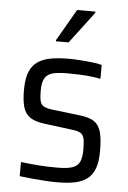

<svg xmlns="http://www.w3.org/2000/svg" viewBox="-53 -766 544 814"><g transform="rotate(5 219.0 -359.5)"><path d="M221 8Q196 8 167 6Q138 4 110.5 1.5Q83 -1 61 -4V-64Q81 -62 100 -60Q119 -58 138.5 -56.5Q158 -55 177.5 -54.5Q197 -54 218 -54Q262 -54 283.5 -62.5Q305 -71 312.5 -90Q320 -109 320 -139Q320 -172 316 -188Q312 -204 300 -210.5Q288 -217 261 -220L144 -235Q106 -240 84.5 -254.5Q63 -269 55 -297Q47 -325 47 -369Q47 -418 59 -447Q71 -476 94.5 -491.5Q118 -507 151 -512.5Q184 -518 226 -518Q249 -518 275 -516Q301 -514 325 -511.5Q349 -509 366 -504V-445Q345 -449 322.5 -451.5Q300 -454 275.5 -455Q251 -456 224 -456Q190 -456 166 -451Q142 -446 130 -428.5Q118 -411 118 -373Q118 -344 122 -328.5Q126 -313 138.5 -306.5Q151 -300 175 -297L292 -283Q328 -279 349.5 -267Q371 -255 381 -226.5Q391 -198 391 -141Q391 -96 381 -67Q371 -38 349.5 -21.5Q328 -5 296.5 1.5Q265 8 221 8ZM164 -587V-592L242 -727H320V-722L218 -587Z"/></g></svg>

Font: Saira SemiCondensed
Style: Regular
Weight: 400
Width: 4
Designer: Hector Gatti with collaboration of the Omnibus-Type team
Foundry: Omnibus-Type
Version: Version 1.101